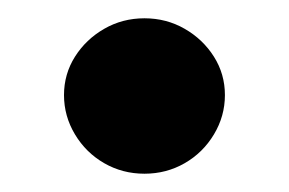

<svg xmlns="http://www.w3.org/2000/svg" viewBox="-20 -407 316 210"><path d="M138 -217Q114 -217 94 -228.5Q74 -240 62 -260Q50 -280 50 -303Q50 -326 62 -345Q74 -364 94 -375.5Q114 -387 138 -387Q162 -387 182 -375.5Q202 -364 214 -345Q226 -326 226 -303Q226 -280 214 -260Q202 -240 182 -228.5Q162 -217 138 -217Z"/></svg>

Font: REM Medium Medium
Style: Regular
Weight: 500
Version: Version 1.005;gftools[0.9.28]